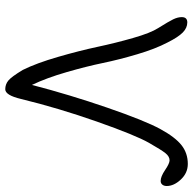

<svg xmlns="http://www.w3.org/2000/svg" viewBox="-22 -706 759 756"><g transform="rotate(90 358.0 -328.5)"><path d="M332 30.8Q312.5 30.8 297.6 18.6Q282.7 6.3 255.9 -38.1Q229 -92.3 204.6 -176.8Q180.2 -261.2 165 -332.3Q149.9 -403.3 130.1 -472.4Q110.4 -541.5 90.8 -571.8Q65.4 -612.3 56.6 -630.4Q47.9 -648.4 47.9 -664.1Q47.9 -686 68.8 -686Q90.3 -686 108.6 -668Q127 -649.9 147.9 -607.9Q172.9 -560.5 194.1 -489Q215.3 -417.5 228.5 -353.8Q241.7 -290 264.4 -211.2Q287.1 -132.3 314.9 -74.2Q353 -221.2 404.3 -370.4Q455.6 -519.5 488.8 -580.1Q520.5 -638.2 552 -663.1Q583.5 -688 626 -688Q661.6 -688 687.3 -660.6Q712.9 -633.3 712.9 -605Q712.9 -594.2 707.5 -587.6Q702.1 -581.1 692.9 -581.1Q675.8 -581.1 649.9 -598.6Q624 -616.2 611.8 -616.2Q596.7 -616.2 583.7 -600.1Q570.8 -584 543 -535.2Q512.7 -481.9 459.2 -329.8Q405.8 -177.7 370.1 -30.8Q355.5 30.8 332 30.8Z"/></g></svg>

Font: Shantell Sans Bouncy
Style: Regular
Weight: 300
Designer: Stephen Nixon, Anya Danilova, Shantell Martin
Foundry: Arrow Type
Version: Version 1.006;[9816181b4]